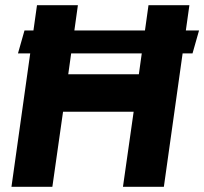

<svg xmlns="http://www.w3.org/2000/svg" viewBox="-20 -717 784 737"><path d="M24 0 122 -697H279L242 -432H513L550 -697H707L609 0H452L493 -288H222L181 0ZM49 -512 74 -600H744L719 -512Z"/></svg>

Font: Hanken Grotesk Black
Style: Italic
Weight: 900
Italic angle: -8°
Designer: Alfredo Marco Pradil
Foundry: Hanken Design Co.
Version: Version 3.013